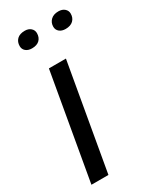

<svg xmlns="http://www.w3.org/2000/svg" viewBox="-184 -759 662 812"><g transform="rotate(-30 147.0 -352.5)"><path d="M90.8 0H7.8L98.1 -516.1H181.2ZM79.1 -625Q60.5 -625 49.3 -634.5Q38.1 -644 38.1 -659.2Q38.1 -679.7 51 -692.4Q64 -705.1 88.9 -705.1Q106.9 -705.1 117.9 -695.3Q128.9 -685.5 128.9 -670.9Q128.9 -649.9 116.2 -637.5Q103.5 -625 79.1 -625ZM243.2 -625Q224.6 -625 213.4 -634.5Q202.1 -644 202.1 -659.2Q202.1 -679.2 215.6 -692.1Q229 -705.1 252.9 -705.1Q271.5 -705.1 282.7 -695.3Q293.9 -685.5 293.9 -670.9Q293.9 -650.4 280.8 -637.7Q267.6 -625 243.2 -625Z"/></g></svg>

Font: Creato Display
Style: Italic
Weight: 400
Italic angle: -10°
Version: Version 1.000